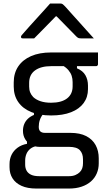

<svg xmlns="http://www.w3.org/2000/svg" viewBox="-20 -843 640 1113"><path d="M113.1 -84.9Q113.1 -105.6 120.2 -123.1Q127.2 -140.7 141.5 -154.4Q155.9 -168.1 176.7 -176.7V-201.9L230.4 -182.2Q217.5 -166.6 211.1 -148Q204.6 -129.4 204.6 -108Q204.6 -89.2 214 -81Q223.3 -72.8 240.4 -72.8H387.9Q443.2 -72.8 479.7 -54.1Q516.1 -35.3 534.3 -2Q552.4 31.4 552.4 74.9V103.8Q552.4 135.3 541 162Q529.6 188.8 507.6 208.4Q485.5 228 453.3 239Q421.2 250 379.7 250H191.2Q139.2 250 104.7 234.3Q70.2 218.6 52.7 190.9Q35.2 163.3 35.2 126.1V108.6Q35.2 78.1 47.3 53.8Q59.5 29.5 82.2 13Q104.9 -3.6 136.5 -9.3V-40.5L201.3 2Q173 5.8 156.5 18.8Q140.1 31.9 133 49.9Q125.9 67.9 125.9 87.9V111.5Q125.9 130.9 133.9 145.9Q141.9 161 159.8 169.7Q177.7 178.3 207.1 178.3H379.9Q401.8 178.3 417.3 171.5Q432.9 164.6 442.5 154.9Q452.6 144.8 456.9 131.7Q461.1 118.7 461.1 103.4V80.2Q461.1 47.2 443 27.7Q424.8 8.3 379.9 8.3H208Q182.5 8.3 160.8 -3.2Q139.1 -14.8 126.1 -35.9Q113.1 -57 113.1 -84.9ZM342.1 -465.1 426.2 -468.8V-447Q460.5 -432.9 475.2 -406.7Q490 -380.5 490 -347.1V-326Q490 -279.9 464.9 -245.6Q439.8 -211.3 392.1 -192.5Q344.5 -173.7 276.2 -173.7Q208.4 -173.7 159.9 -193.9Q111.5 -214.1 85.5 -251.9Q59.6 -289.7 59.6 -341.2V-365.1Q59.6 -418.8 85.5 -457.6Q111.5 -496.5 159.9 -517.7Q208.4 -538.9 276.2 -538.9Q344.2 -538.9 412.5 -538.9Q480.7 -538.9 548.1 -538.9Q548.1 -522 548.1 -504.9Q548.1 -487.8 548.1 -470.5Q548.1 -466.5 545.1 -463Q542.1 -459.5 537.1 -459.5Q494.1 -459.5 451.6 -459.5Q409.1 -459.5 366.1 -459.5Q323.1 -459.5 276.2 -459.5Q216.9 -459.5 183 -434.8Q149 -410 149 -362.7V-340.8Q149 -322 155.1 -307.1Q161.1 -292.3 172.8 -280.2Q189.1 -264.9 215 -256.2Q240.9 -247.5 276.2 -247.5Q336 -247.5 368.5 -272.3Q401 -297.2 401 -342.6V-366.6Q401 -386.8 395.4 -403.6Q389.9 -420.4 377.2 -435.6Q364.6 -450.8 342.1 -465.1ZM270.4 -822.5Q285.4 -822.5 300.4 -822.5Q315.5 -822.5 330.5 -822.5Q338.3 -822.5 343.7 -818.5Q349.1 -814.5 362.2 -800.5Q369.7 -791.5 388.5 -771Q407.3 -750.5 431.3 -723.5Q455.2 -696.5 479.7 -669.5Q504.1 -642.5 523.9 -620.5Q505.2 -620.5 487.7 -620.5Q470.3 -620.5 451.6 -620.5Q440.6 -620.5 435.1 -622.5Q429.6 -624.5 422.6 -631.5Q409.1 -645 374 -681.1Q339 -717.2 287.3 -769.5L332.8 -748.5H280.3L325 -770.3Q274 -718 239.5 -682.8Q205.1 -647.6 178.1 -620.5H112Q107.9 -620.5 105.8 -621.5Q103.7 -622.5 102.6 -625Q101.6 -627.5 101.6 -629.5Q101.6 -633.9 105.2 -638.2Q108.8 -642.5 121.9 -657.5Q134.1 -671.5 154.3 -694Q174.4 -716.5 197.4 -741.5Q220.4 -766.5 240.1 -788.5Q259.8 -810.5 270.4 -822.5Z"/></svg>

Font: Recursive Sans Linear Light
Style: Regular
Weight: 300
Version: Version 1.085